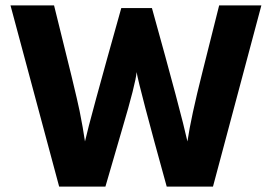

<svg xmlns="http://www.w3.org/2000/svg" viewBox="-20 -694 1011 714"><path d="M372 0H200L19 -674H181Q263 -346 276 -281.5Q289 -217 296 -168Q312 -241 431 -664H545Q655 -269 677 -168Q690 -257 733 -427L795 -674H952L772 0H600Q497 -372 488 -426Q485 -385 434 -213Z"/></svg>

Font: Hind Jalandhar
Style: Bold
Weight: 700
Designer: Namrata Goyal
Foundry: Indian Type Foundry
Version: Version 0.702;PS 1.0;hotconv 1.0.81;makeotf.lib2.5.63406